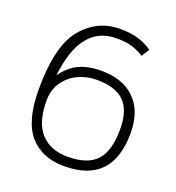

<svg xmlns="http://www.w3.org/2000/svg" viewBox="-125 -762 802 877"><g transform="rotate(20 276.5 -323.5)"><path d="M55 -276Q55 -488 128 -575Q201 -662 311 -662Q361 -662 397.5 -651.5Q434 -641 468 -618L444 -580Q411 -600 382 -608Q353 -616 310 -616Q137 -616 109 -363Q142 -410 186.5 -431.5Q231 -453 297 -453Q401 -453 459.5 -395Q518 -337 518 -231Q518 15 283 15Q175 15 115 -54Q55 -123 55 -276ZM467 -231Q467 -322 424.5 -364.5Q382 -407 289 -407Q244 -407 202 -388Q160 -369 133 -331Q106 -293 106 -240Q106 -133 153 -82Q200 -31 283 -31Q380 -31 423.5 -78Q467 -125 467 -231Z"/></g></svg>

Font: Pridi ExtraLight
Style: Regular
Weight: 275
Designer: Katatrad Team
Foundry: CadsonDemak
Version: Version 1.001